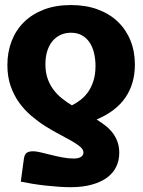

<svg xmlns="http://www.w3.org/2000/svg" viewBox="-20 -754 582 780"><path d="M164.5 -493Q164.5 -461 173 -436Q181.5 -411 196.2 -391Q211 -371 230.5 -355.2Q250 -339.5 272 -326Q290.5 -335 308 -348.8Q325.5 -362.5 338.8 -381.8Q352 -401 360 -426.8Q368 -452.5 368 -486Q368 -514 362 -538.8Q356 -563.5 343.8 -581.8Q331.5 -600 312.8 -610.5Q294 -621 268.5 -621Q245 -621 226 -612.2Q207 -603.5 193.2 -587Q179.5 -570.5 172 -546.8Q164.5 -523 164.5 -493ZM77 -108.5Q79.5 -127 88.5 -133.2Q97.5 -139.5 115.5 -139.5Q126 -139.5 145.2 -135Q164.5 -130.5 187.2 -124.8Q210 -119 234 -114.5Q258 -110 278 -110Q299.5 -110 309.2 -116.8Q319 -123.5 319 -134Q319 -146.5 305.8 -157.8Q292.5 -169 270.8 -181.5Q249 -194 221.2 -208.5Q193.5 -223 164.5 -241.2Q135.5 -259.5 107.8 -283Q80 -306.5 58.2 -336.5Q36.5 -366.5 23.2 -404.5Q10 -442.5 10 -490Q10 -542 27 -586.5Q44 -631 77 -663.8Q110 -696.5 158 -715Q206 -733.5 268.5 -733.5Q328.5 -733.5 376.8 -715.8Q425 -698 458.5 -666Q492 -634 510 -589.5Q528 -545 528 -491.5Q528 -414.5 489.8 -358.2Q451.5 -302 372.5 -268.5Q392 -256.5 408.8 -243.2Q425.5 -230 437.8 -214Q450 -198 457.2 -178Q464.5 -158 464.5 -133.5Q464.5 -102 452 -76.2Q439.5 -50.5 414.5 -32.2Q389.5 -14 352.5 -3.8Q315.5 6.5 266.5 6.5Q246 6.5 220 4.8Q194 3 166.5 0Q139 -3 112.5 -7.2Q86 -11.5 64.5 -16Z"/></svg>

Font: Lato 2
Style: Regular
Weight: 900
Designer: Lukasz Dziedzic with Adam Twardoch and Botio Nikoltchev
Foundry: tyPoland Lukasz Dziedzic
Version: Version 2.015; 2015-08-06; http://www.latofonts.com/